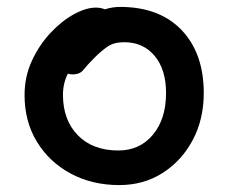

<svg xmlns="http://www.w3.org/2000/svg" viewBox="-20 -523 661 555"><path d="M325 12Q246 12 184 -21.5Q122 -55 86.5 -113.5Q51 -172 51 -248Q51 -302 72.5 -348Q94 -394 126.5 -428.5Q159 -463 194 -482Q229 -501 257 -501Q272 -501 283 -496Q305 -503 327 -503Q441 -503 505 -436Q569 -369 569 -254Q569 -178 537 -118Q505 -58 450 -23Q395 12 325 12ZM162 -249Q162 -176 205 -132Q248 -88 322 -88Q384 -88 422 -133.5Q460 -179 460 -254Q460 -322 427 -361.5Q394 -401 339 -401Q310 -401 292 -389Q274 -377 254 -357Q231 -334 221 -321Q211 -308 190 -308Q182 -308 176 -310Q162 -282 162 -249Z"/></svg>

Font: Shantell Sans Normal
Style: Regular
Weight: 500
Designer: Stephen Nixon, Anya Danilova, Shantell Martin
Foundry: Arrow Type
Version: Version 1.009;[a7da0bfa3]